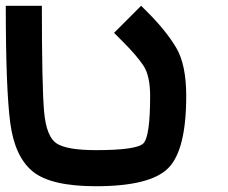

<svg xmlns="http://www.w3.org/2000/svg" viewBox="-20 -645 790 665"><path d="M312.5 0Q156.2 0 93.8 -50.8Q31.2 -101.6 15.6 -218.8Q0 -335.9 0 -625H125Q125 -343.8 132.8 -257.8Q140.6 -171.9 175.8 -148.4Q210.9 -125 312.5 -125Q453.1 -125 476.6 -148.4Q500 -171.9 500 -312.5Q500 -382.8 476.6 -418Q453.1 -453.1 406.2 -500Q382.8 -523.4 375 -531.2L468.8 -625Q476.6 -617.2 492.2 -601.6Q554.7 -539.1 589.8 -480.5Q625 -421.9 625 -312.5Q625 -125 562.5 -62.5Q500 0 312.5 0Z"/></svg>

Font: CraftyPE
Style: Regular
Weight: 400
Designer: Erek Butcher
Foundry: Haunted Coop
Version: Version 0.018;April 4, 2024;FontCreator 15.0.0.2962 64-bit